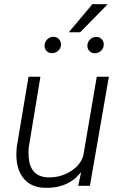

<svg xmlns="http://www.w3.org/2000/svg" viewBox="-20 -900 578 930"><path d="M51.3 0ZM373 -66.4Q310.1 12.7 199.2 9.8Q124.5 8.3 87.9 -44.2Q51.3 -96.7 61.5 -189.9L118.2 -528.3H175.8L119.6 -188.5Q116.7 -162.1 119.1 -136.2Q122.6 -91.3 146 -66.9Q169.4 -42.5 210.4 -41Q269 -38.6 318.8 -68.1Q368.7 -97.7 383.3 -145.5L448.7 -528.3H507.3L415.5 0H358.9ZM195.8 -681.6Q197.3 -697.8 209 -709.5Q220.7 -721.2 237.8 -721.7Q254.9 -722.2 265.6 -710.4Q276.4 -698.7 275.4 -681.6Q273.9 -665 262 -654.1Q250 -643.1 233.4 -642.6Q216.3 -642.1 205.6 -653.3Q194.8 -664.6 195.8 -681.6ZM403.3 -681.2Q404.3 -697.8 417 -709.5Q429.7 -721.2 444.8 -721.2Q461.9 -721.7 472.9 -710Q483.9 -698.2 482.4 -681.2Q481.4 -665 469.2 -653.8Q457 -642.6 440.4 -642.1Q423.8 -641.6 413.1 -652.8Q402.3 -664.1 403.3 -681.2ZM427.7 -879.9 501.5 -879.4 368.2 -743.7H313Z"/></svg>

Font: Roboto Light
Style: Italic
Weight: 300
Italic angle: -12°
Designer: Google
Version: Version 2.134; 2016; ttfautohint (v1.6)